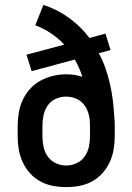

<svg xmlns="http://www.w3.org/2000/svg" viewBox="-20 -755 540 783"><path d="M250 8Q223 8 196 3Q169 -2 145 -15Q121 -28 102.5 -48.5Q84 -69 72.5 -94Q61 -119 56.5 -146Q52 -173 52 -200V-241Q52 -268 56.5 -295Q61 -322 72.5 -347Q84 -372 102.5 -392.5Q121 -413 145 -426Q169 -439 196 -445.5Q223 -452 250 -452Q267 -452 283.5 -449.5Q300 -447 316 -442Q310 -460 302.5 -477.5Q295 -495 285 -512L109 -465L88 -532L242 -573Q218 -599 188 -619Q158 -639 124 -652L157 -735Q213 -717 261.5 -682Q310 -647 345 -600L410 -618L431 -551L383 -538Q399 -509 410 -477Q421 -445 428.5 -412.5Q436 -380 440 -347Q444 -314 446 -280Q447 -270 447.5 -260.5Q448 -251 448 -241V-200Q448 -173 443.5 -146Q439 -119 427.5 -94Q416 -69 397.5 -48.5Q379 -28 355 -15Q331 -2 304 3Q277 8 250 8ZM250 -80Q272 -80 292.5 -89.5Q313 -99 325.5 -117Q338 -135 342.5 -156.5Q347 -178 347 -200V-221Q347 -232 347 -243Q347 -254 346 -266Q344 -285 337 -303Q330 -321 317 -334.5Q304 -348 286 -354.5Q268 -361 249 -361Q227 -361 206.5 -351.5Q186 -342 174 -324Q162 -306 157.5 -284.5Q153 -263 153 -241V-200Q153 -178 157.5 -156.5Q162 -135 174.5 -117Q187 -99 207.5 -89.5Q228 -80 250 -80Z"/></svg>

Font: Zed Sans Semibold
Style: Regular
Weight: 600
Designer: Belleve Invis
Foundry: Belleve Invis
Version: Version 1.0.0; ttfautohint (v1.8.4)